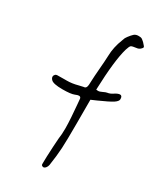

<svg xmlns="http://www.w3.org/2000/svg" viewBox="-199 -796 805 947"><g transform="rotate(30 203.5 -322.0)"><path d="M213.9 -144.5Q213.9 -124 212.9 -111.3Q210 -94.7 206.5 -31.7Q203.1 31.2 203.1 59.6Q203.1 68.4 204.1 70.3Q205.1 72.3 207.5 73.7Q210 75.2 212.4 75.7Q214.8 76.2 214.8 76.2Q221.7 76.2 228 68.8Q234.4 61.5 236.3 50.8Q245.1 -6.8 247.6 -51.8Q250 -96.7 250 -191.4V-192.4V-193.4V-194.3V-195.3V-196.3V-197.3V-198.2V-199.2V-200.2V-201.2V-202.1V-203.1V-204.1V-205.1V-206.1V-207V-208V-209V-210V-210.9V-211.9V-212.9V-214.8V-215.8V-216.8V-217.8V-218.8V-219.7V-220.7V-221.7V-222.7V-223.6V-225.6V-226.6V-227.5V-228.5V-229.5V-231.4V-232.4V-233.4V-235.4V-236.3V-237.3V-239.3V-240.2V-241.2V-243.2V-244.1V-245.1V-247.1V-248V-250V-251V-252V-253.9V-254.9V-256.8V-257.8V-259.8V-260.7V-262.7V-263.7V-265.6V-267.6V-268.6V-270.5V-271.5V-273.4V-274.4V-276.4V-278.3V-279.3V-281.2V-283.2V-284.2V-286.1V-288.1V-289.1V-291V-293V-294.9V-295.9V-297.9V-299.8V-301.8V-302.7V-304.7V-306.6V-308.6V-310.5V-311.5V-313.5V-315.4V-317.4V-319.3V-328.1Q259.8 -332 279.3 -340.8Q338.9 -367.2 357.9 -379.9Q377 -392.6 377 -404.3Q377 -423.8 364.3 -423.8Q353.5 -423.8 336.9 -413.1Q320.3 -401.4 303.7 -399.4Q296.9 -398.4 283.2 -391.6Q269.5 -384.8 260.7 -384.8Q255.9 -384.8 250 -385.7Q255.9 -556.6 277.3 -628.9Q284.2 -651.4 290 -655.8Q295.9 -660.2 320.3 -663.1Q331.1 -664.1 339.8 -671.4Q348.6 -678.7 348.6 -684.6Q348.6 -687.5 333 -704.1Q321.3 -714.8 316.4 -717.3Q311.5 -719.7 298.8 -719.7Q283.2 -719.7 273.9 -711.4Q264.6 -703.1 252.9 -687.5Q248 -679.7 245.1 -675.8Q243.2 -670.9 239.3 -660.2Q218.8 -609.4 217.8 -558.6Q216.8 -530.3 212.9 -484.4Q209 -438.5 208 -411.1Q208 -384.8 204.1 -375.5Q200.2 -366.2 189.5 -366.2Q179.7 -364.3 164.1 -360.4Q131.8 -351.6 102.5 -351.6Q95.7 -351.6 88.9 -351.6Q55.7 -351.6 47.9 -351.1Q40 -350.6 37.1 -346.7Q31.2 -340.8 31.2 -334Q31.2 -325.2 39.1 -317.4Q51.8 -303.7 104.5 -303.7Q152.3 -303.7 170.9 -311.5Q184.6 -317.4 191.4 -317.4Q201.2 -317.4 203.1 -307.6Q203.1 -304.7 206.1 -273.9Q209 -243.2 211.4 -206.5Q213.9 -169.9 213.9 -144.5Z"/></g></svg>

Font: 辰宇落雁體 Thin Monospaced
Style: Regular
Weight: 100
Designer: Written by Liu, Wei-Chen; Created by Wang, Li-Yu.
Version: Version 1.000